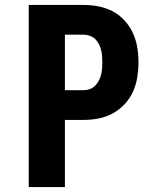

<svg xmlns="http://www.w3.org/2000/svg" viewBox="-20 -755 640 775"><path d="M96 0V-735H318Q349 -735 379 -729Q409 -723 435.5 -709Q462 -695 483 -672Q504 -649 516.5 -621.5Q529 -594 534 -564Q539 -534 539 -503Q539 -473 534 -442.5Q529 -412 516.5 -384.5Q504 -357 483 -334.5Q462 -312 435.5 -297.5Q409 -283 379 -277Q349 -271 318 -271H242V0ZM242 -391H318Q331 -391 343 -395.5Q355 -400 364 -409Q373 -418 379 -429.5Q385 -441 388 -453Q391 -465 392 -478Q393 -491 393 -503Q393 -516 392 -528.5Q391 -541 388 -553.5Q385 -566 379 -577.5Q373 -589 364 -597.5Q355 -606 343 -610.5Q331 -615 318 -615H242Z"/></svg>

Font: Iosevka SS04 Heavy Extended
Style: Regular
Weight: 900
Width: 7
Monospace: yes
Designer: Belleve Invis
Foundry: Belleve Invis
Version: Version 19.0.0; ttfautohint (v1.8.4)